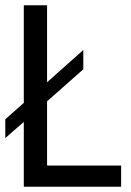

<svg xmlns="http://www.w3.org/2000/svg" viewBox="-20 -706 496 726"><path d="M158 -395V-686H70V-317L0 -255V-184L70 -245V0H438V-80H158V-323L295 -444V-517Z"/></svg>

Font: Archivo Narrow
Style: Regular
Weight: 400
Designer: Hector Gatti
Foundry: Omnibus-Type
Version: Version 1.003;PS 001.003;hotconv 1.0.70;makeotf.lib2.5.58329